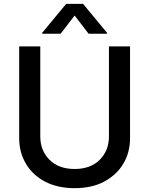

<svg xmlns="http://www.w3.org/2000/svg" viewBox="-20 -969 778 1001"><path d="M622 -114Q588 -57 521 -21Q457 12 369 12Q282 12 217 -21Q151 -55 116 -114Q80 -173 80 -249V-727H190V-258Q190 -184 238 -136Q286 -88 369 -88Q452 -88 500 -136Q548 -184 548 -258V-727H658V-249Q658 -173 622 -114ZM296 -793H200V-798L325 -949H413L538 -798V-793H442L369 -888Z"/></svg>

Font: Sinter Medium
Style: Regular
Weight: 500
Foundry: Adobe & rsms
Version: Version 1.000